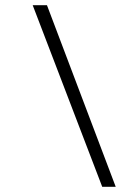

<svg xmlns="http://www.w3.org/2000/svg" viewBox="-20 -720 508 740"><path d="M106 -700 374 0H426L161 -700Z"/></svg>

Font: Jost* 300 Light Italic
Style: Italic
Weight: 300
Italic angle: -10°
Version: Version 3.200; ttfautohint (v0.97) -l 8 -r 50 -G 200 -x 14 -